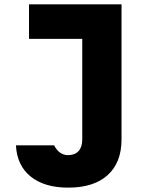

<svg xmlns="http://www.w3.org/2000/svg" viewBox="-20 -640 740 880"><path d="M113 -620H537V-1Q537 105 473.5 162.5Q410 220 293 220Q184 220 121 169.5Q58 119 53 26H228Q251 71 292 71Q323 71 340 52.5Q357 34 357 0V-462H113Z"/></svg>

Font: Martian Mono ExtraBold
Style: Regular
Weight: 800
Monospace: yes
Designer: Roman Shamin
Foundry: Evil Martians
Version: Version 1.000; ttfautohint (v1.8.4.7-5d5b)